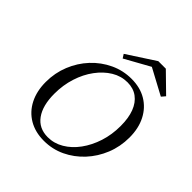

<svg xmlns="http://www.w3.org/2000/svg" viewBox="-202 -911 1076 1076"><g transform="rotate(45 336.0 -373.5)"><path d="M307.3 11.3Q238.7 11.3 187.9 -18.5Q137.1 -48.4 109.3 -102.8Q81.5 -157.3 81.5 -229.8Q81.5 -301.6 107.3 -365.3Q133.1 -429 178.6 -477.8Q224.2 -526.6 283.5 -554.4Q342.7 -582.3 409.7 -582.3Q478.2 -582.3 528.2 -552.4Q578.2 -522.6 606 -468.5Q633.9 -414.5 633.9 -341.1Q633.9 -269.4 608.1 -205.6Q582.3 -141.9 537.1 -93.1Q491.9 -44.4 433.1 -16.5Q374.2 11.3 307.3 11.3ZM308.1 -18.5Q358.1 -18.5 402.4 -44.8Q446.8 -71 480.6 -117.3Q514.5 -163.7 533.9 -223.8Q553.2 -283.9 553.2 -351.6Q553.2 -415.3 536.3 -459.7Q519.4 -504 486.7 -528.2Q454 -552.4 407.3 -552.4Q357.3 -552.4 313.3 -525.8Q269.4 -499.2 235.1 -452.8Q200.8 -406.5 181.5 -346Q162.1 -285.5 162.1 -216.9Q162.1 -123.4 200 -71Q237.9 -18.5 308.1 -18.5ZM293.5 -627.4 279 -650 445.2 -758.1H504.8L615.3 -650L596 -627.4L420.2 -721.8L467.7 -724.2Z"/></g></svg>

Font: Playfair 5pt SemiExpanded Light 12pt
Style: Italic
Weight: 300
Italic angle: -15.6°
Version: Version 2.000;gftools[0.9.28]